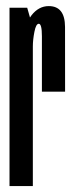

<svg xmlns="http://www.w3.org/2000/svg" viewBox="-20 -626 250 646"><path d="M121 -317.5H199Q199 -465.5 198.8 -535.5Q198.5 -605.5 144 -605.5Q110 -605.5 85.8 -574.2Q61.5 -543 61.5 -480L90.5 -469.5Q90.5 -492 95.8 -519Q101 -546 110.5 -546Q121 -546 121 -503.8Q121 -461.5 121 -317.5ZM12 0H90.5V-533.5L71.5 -600H12Z"/></svg>

Font: Anybody UltraCondensed
Style: Regular
Weight: 400
Width: 1
Version: Version 1.113;gftools[0.9.25]